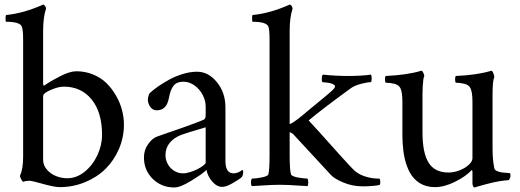

<svg xmlns="http://www.w3.org/2000/svg" viewBox="-20 -806 2261 835"><path d="M4.4 -718.8Q4.4 -722.2 4.2 -725.8Q3.9 -729.5 4.4 -732.9Q4.9 -740.2 6.8 -740.7Q84.5 -748.5 167.5 -786.1Q171.9 -786.1 176 -780Q180.2 -773.9 180.2 -768.1Q167.5 -731.4 167.5 -669.4V-446.3Q167.5 -443.4 167.7 -441.4Q168 -439.5 168.5 -436.3Q168.9 -433.1 170.4 -433.6Q171.9 -434.1 174.3 -435.1Q197.8 -452.1 240.7 -474.1Q283.7 -496.1 311.5 -496.1Q351.1 -496.1 385.3 -481.9Q419.4 -467.8 443.4 -444.1Q467.3 -420.4 484.6 -390.1Q502 -359.9 510.5 -327.6Q519 -295.4 519 -264.2Q519 -209 497.6 -158.9Q476.1 -108.9 439.5 -72.3Q402.8 -35.6 350.3 -13.9Q297.9 7.8 239.3 7.8Q214.8 7.8 155.3 -9.3Q152.3 -9.8 143.1 -12.5Q133.8 -15.1 130.4 -15.9Q127 -16.6 119.1 -18.3Q111.3 -20 106.4 -19.8Q101.6 -19.5 94.7 -18.8Q87.9 -18.1 81.5 -15.6Q77.6 -15.6 72.3 -25.9Q66.9 -36.1 66.9 -41Q80.6 -70.8 80.6 -124.5V-632.3Q80.6 -677.2 74.7 -690.9Q65.9 -711.4 5.9 -711.4Q4.9 -711.9 4.4 -718.8ZM167.5 -110.8Q167.5 -87.9 183.6 -68.8Q199.7 -49.8 223.6 -40.3Q247.6 -30.8 272.9 -30.8Q312.5 -30.8 347.7 -58.8Q382.8 -86.9 403.3 -130.6Q423.8 -174.3 423.8 -219.7Q423.8 -317.4 378.7 -373.3Q333.5 -429.2 257.3 -429.2Q236.8 -429.2 209.5 -418.5Q182.1 -407.7 173.3 -398.9Q167.5 -393.1 167.5 -386.2Z M606 -121.1Q606 -153.3 623.8 -178.7Q641.6 -204.1 662.6 -211.9Q680.7 -218.3 714.8 -230.2Q749 -242.2 773.9 -250.7Q798.8 -259.3 824 -268.8Q849.1 -278.3 860.8 -283.2Q865.2 -285.2 867.7 -286.6Q870.1 -288.1 871.8 -291.3Q873.5 -294.4 874 -299.1Q874.5 -303.7 874.5 -311.5V-342.3Q874.5 -367.7 861.8 -392.6Q849.1 -417.5 826.4 -434.1Q803.7 -450.7 776.9 -450.7Q748.5 -450.7 734.9 -433.3Q721.2 -416 714.8 -380.9Q709.5 -352.5 696.3 -339.4Q683.1 -326.2 661.6 -326.2Q644.5 -326.2 633.8 -340.8Q623 -355.5 623 -374Q623 -376.5 624 -381.6Q625 -386.7 627 -392.6Q628.9 -398.4 630.9 -400.9Q645.5 -414.6 666.7 -429.4Q688 -444.3 715.6 -459.5Q743.2 -474.6 775.4 -484.4Q807.6 -494.1 836.9 -494.1Q886.2 -494.1 923.3 -448.7Q960.4 -403.3 960.4 -338.9V-105.5Q960.4 -52.2 995.6 -52.2Q1000.5 -52.2 1005.4 -53.2Q1010.3 -54.2 1013.7 -55.4Q1017.1 -56.6 1020.8 -58.6Q1024.4 -60.5 1026.4 -62Q1028.3 -63.5 1030.5 -64.9Q1032.7 -66.4 1032.7 -66.9Q1037.6 -66.9 1037.6 -57.6Q1037.6 -45.9 1031.7 -36.1Q1018.6 -24.4 990.7 -8.8Q962.9 6.8 946.8 6.8Q923.3 6.8 903.3 -16.1Q883.3 -39.1 877.9 -66.9Q861.3 -50.3 812.7 -20.5Q764.2 9.3 738.3 9.3Q682.1 9.3 644 -28.3Q606 -65.9 606 -121.1ZM699.7 -131.3Q699.7 -110.8 709.7 -92.5Q719.7 -74.2 737.3 -63.2Q754.9 -52.2 775.9 -52.2Q790 -52.2 807.9 -57.9Q825.7 -63.5 840.1 -71Q854.5 -78.6 864.5 -86.4Q874.5 -94.2 874.5 -98.6V-252.4Q786.6 -226.6 769 -219.7Q736.8 -207.5 718.3 -185.1Q699.7 -162.6 699.7 -131.3Z M1075.7 -29.3Q1091.8 -29.3 1118.2 -34.4Q1144.5 -39.6 1147 -47.4Q1152.3 -65.9 1152.3 -131.3V-632.3Q1152.3 -677.2 1147 -690.9Q1138.2 -711.4 1077.6 -711.4Q1077.1 -711.4 1076.7 -718.5Q1076.2 -725.6 1076.4 -732.9Q1076.7 -740.2 1079.1 -740.7Q1156.7 -748.5 1239.7 -786.1Q1244.1 -786.1 1248.3 -780Q1252.4 -773.9 1252.4 -768.1Q1239.7 -731.4 1239.7 -669.4V-266.1Q1252.9 -271 1274.7 -287.8Q1296.4 -304.7 1332.5 -335.4Q1346.7 -347.2 1365.5 -362.5Q1384.3 -377.9 1395.3 -387Q1406.2 -396 1416.7 -405.3Q1427.2 -414.6 1432.1 -420.4Q1437 -426.3 1437 -429.2Q1437 -432.6 1435.1 -435.1Q1433.1 -437.5 1429.9 -439.2Q1426.8 -440.9 1422.4 -442.4Q1418 -443.8 1413.6 -444.8Q1409.2 -445.8 1404.1 -446.5Q1398.9 -447.3 1395.3 -447.5Q1391.6 -447.8 1387.7 -448Q1383.8 -448.2 1382.3 -448.7Q1378.4 -454.6 1379.4 -467Q1380.4 -479.5 1384.8 -481.4Q1439.5 -475.6 1493.7 -475.6Q1551.8 -475.6 1593.3 -481.4Q1596.7 -476.1 1596.4 -464.1Q1596.2 -452.1 1593.3 -448.7Q1578.1 -448.7 1550 -441.4Q1522 -434.1 1505.9 -422.4Q1380.9 -331.5 1322.3 -282.2Q1345.2 -257.8 1373.3 -226.6Q1401.4 -195.3 1423.6 -170.4Q1445.8 -145.5 1467 -122.1Q1488.3 -98.6 1503.4 -82.5Q1518.6 -66.4 1526.4 -60.1Q1546.9 -43.9 1576.2 -36.1Q1602.1 -29.3 1625 -29.3Q1627.9 -29.3 1630.9 -29.3Q1632.8 -26.4 1633.8 -16.6Q1633.8 -14.2 1633.8 -12.2Q1633.8 -5.9 1631.8 -2.4Q1625.5 0.5 1603 2.4Q1580.6 4.4 1558.1 4.4Q1513.2 4.4 1473.9 -12Q1434.6 -28.3 1418.9 -45.4Q1321.3 -150.9 1256.8 -220.7Q1254.9 -223.6 1250.5 -226.1Q1246.1 -228.5 1243.2 -230L1239.7 -231V-131.3Q1239.7 -65.9 1245.6 -47.4Q1246.6 -43.5 1255.9 -39.6Q1265.1 -35.6 1277.3 -33.7Q1289.6 -31.7 1300.3 -30.5Q1311 -29.3 1316.9 -29.3Q1320.3 -24.9 1320.6 -12.9Q1320.8 -1 1316.9 3.4Q1301.3 2.4 1276.9 1Q1252.4 -0.5 1233.9 -1.5Q1215.3 -2.4 1195.6 -2.4Q1175.8 -2.4 1157.5 -1.5Q1139.2 -0.5 1115.2 1Q1091.3 2.4 1075.7 3.4Q1071.3 -1 1071.3 -11.7Q1071.3 -24.4 1075.7 -29.3Z M1654.3 -461.9Q1654.3 -471.7 1657.2 -475.6Q1750.5 -479.5 1812.5 -498.5Q1816.4 -498.5 1820.8 -489.7Q1825.2 -481 1825.2 -475.6Q1822.8 -471.2 1821 -459Q1819.3 -446.8 1818.4 -430.4Q1817.4 -414.1 1817.4 -397.5V-349.1V-231Q1817.4 -140.6 1844.2 -98.1Q1871.1 -55.7 1930.7 -55.7Q1954.6 -55.7 1979.2 -65.4Q2003.9 -75.2 2019.3 -89.8Q2034.7 -104.5 2034.7 -117.7V-362.3Q2034.7 -406.7 2025.4 -423.8Q2018.1 -437 1999.3 -441.7Q1980.5 -446.3 1962.4 -446.3Q1959.5 -449.2 1959.2 -460.2Q1959 -471.2 1962.4 -475.6Q2055.2 -479.5 2117.2 -498.5Q2120.1 -498.5 2123 -492.9Q2126 -487.3 2127.9 -480.7Q2129.9 -474.1 2129.9 -471.2Q2122.1 -455.6 2122.1 -397.5V-345.7V-159.7Q2122.1 -110.8 2129.9 -73.7Q2131.8 -66.4 2142.3 -61.8Q2152.8 -57.1 2164.1 -55.9Q2175.3 -54.7 2185.8 -54Q2196.3 -53.2 2196.8 -53.2Q2200.2 -51.8 2200.2 -41Q2200.2 -39.1 2199.2 -35.2Q2198.2 -31.2 2195.8 -26.9Q2193.4 -22.5 2190.9 -22.5Q2174.3 -21.5 2153.3 -18.1Q2132.3 -14.6 2113.8 -10Q2095.2 -5.4 2079.3 -1Q2063.5 3.4 2053.7 6.3L2043.9 9.3Q2039.6 9.3 2037.1 3.4Q2034.7 -2.4 2034.7 -9.3V-61L2032.2 -66.9Q2006.3 -39.1 1959.2 -15.6Q1912.1 7.8 1871.6 7.8Q1852.1 7.8 1835.2 3.2Q1818.4 -1.5 1805.4 -9.5Q1792.5 -17.6 1781.5 -29.3Q1770.5 -41 1762.9 -54.7Q1755.4 -68.4 1749.5 -84.5Q1743.7 -100.6 1740 -116.7Q1736.3 -132.8 1734.1 -150.9Q1731.9 -168.9 1731 -184.8Q1730 -200.7 1730 -217.3V-362.3Q1730 -406.7 1720.7 -423.8Q1713.4 -437 1694.6 -441.7Q1675.8 -446.3 1657.2 -446.3Q1654.3 -449.7 1654.3 -461.9Z"/></svg>

Font: Crimson
Style: Regular
Weight: 400
Version: Version 0.8